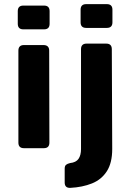

<svg xmlns="http://www.w3.org/2000/svg" viewBox="-20 -717 630 929"><path d="M93 -575Q66 -575 66 -602V-663Q66 -690 93 -690H193Q220 -690 220 -663V-602Q220 -575 193 -575ZM96 0Q69 0 69 -27V-472Q69 -499 96 -499H190Q218 -499 218 -472L219 -27Q219 0 192 0ZM397 -582Q370 -582 370 -609V-670Q370 -697 397 -697H497Q524 -697 524 -670V-609Q524 -582 497 -582ZM320 192Q293 193 293 166V99Q293 86 299.5 80.5Q306 75 319 72Q348 69 360 51.5Q372 34 372 4V-479Q372 -506 399 -506H494Q521 -506 521 -479L523 4Q523 71 497 111.5Q471 152 425 170.5Q379 189 320 192Z"/></svg>

Font: Pitagon Sans
Style: Bold
Weight: 700
Designer: Travis Tran
Foundry: Pitagon
Version: Version 1.001; ttfautohint (v1.8.4.7-5d5b);gftools[0.9.26]